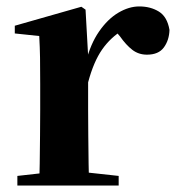

<svg xmlns="http://www.w3.org/2000/svg" viewBox="-20 -577 550 597"><path d="M34 0V-30L141 -42H239L349 -30V0ZM102 0Q103 -26 103.5 -68Q104 -110 104.5 -156Q105 -202 105 -236V-316Q105 -366 104.5 -397.5Q104 -429 102 -465L26 -473V-497L233 -556L246 -547L254 -404V-403V-236Q254 -202 254.5 -156Q255 -110 255.5 -68Q256 -26 257 0ZM254 -321 218 -383H247Q261 -440 288 -479Q315 -518 348 -537.5Q381 -557 413 -557Q448 -557 474 -541Q500 -525 507 -484Q506 -452 489.5 -429.5Q473 -407 437 -407Q411 -407 391.5 -422Q372 -437 353 -464L330 -491L364 -485Q324 -461 297.5 -423Q271 -385 254 -321Z"/></svg>

Font: Noto Serif JP ExtraBold
Style: Regular
Weight: 800
Designer: Ryoko NISHIZUKA 西塚涼子 (kana & ideographs); Frank Grießhammer (Latin, Greek & Cyrillic); Wenlong ZHANG 张文龙 (bopomofo); San
Foundry: Adobe
Version: Version 2.003-H1;hotconv 1.1.1;makeotfexe 2.6.0